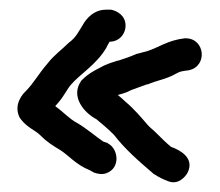

<svg xmlns="http://www.w3.org/2000/svg" viewBox="-20 -457 454 396"><path d="M23 -212V-211C36 -194 53 -188 62 -179C77 -164 87 -158 105 -147C121 -137 137 -117 165 -106L174 -101C180 -99 190 -96 200 -100C229 -111 224 -150 203 -161L202 -162L193 -165C178 -175 159 -192 138 -204C123 -212 112 -225 94 -238C95 -240 97 -241 99 -244C111 -257 117 -271 126 -282C146 -305 179 -324 199 -358C201 -362 203 -366 206 -371C226 -371 239 -387 239 -404C239 -426 220 -435 209 -437H198C180 -437 165 -427 154 -411C141 -390 137 -380 122 -369C108 -355 91 -343 78 -326C59 -304 49 -285 34 -270C17 -254 10 -232 22 -212ZM285 -283C302 -291 322 -293 343 -305C352 -310 354 -310 369 -312C409 -320 403 -378 363 -378H361C326 -374 307 -359 285 -352L263 -346H262C255 -343 248 -340 242 -338L224 -332H223C214 -329 206 -327 195 -322L176 -312C165 -306 157 -300 148 -291C124 -258 154 -224 179 -211C190 -202 203 -191 215 -179C238 -149 267 -124 295 -100L296 -99C308 -91 317 -87 325 -84C347 -74 362 -92 367 -101C382 -132 350 -148 333 -154C323 -162 313 -172 302 -183C295 -190 288 -195 284 -200C272 -214 256 -233 239 -247C234 -252 228 -257 223 -261C227 -263 235 -263 250 -271C259 -274 271 -279 283 -283Z"/></svg>

Font: Stray Cat
Style: ExBd
Weight: 800
Version: Version 1.0